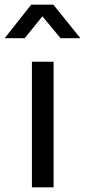

<svg xmlns="http://www.w3.org/2000/svg" viewBox="-79 -804 365 824"><path d="M58 -539H151V0H58ZM55 -784H150L266 -640H181L103 -734L27 -640H-59Z"/></svg>

Font: BLUETTI 2.0 Normal
Style: Normal
Weight: 400
Designer: Stijn de Vries
Foundry: tokotype
Version: Version 2.005;October 31, 2023;FontCreator 14.0.0.2814 64-bi